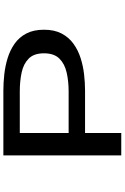

<svg xmlns="http://www.w3.org/2000/svg" viewBox="180 -920 740 1140"><g transform="rotate(-90 550.0 -350.0)"><path d="M197.5 0V-700H583Q628.5 -700 678.5 -694.5Q728.5 -689 775.5 -674.5Q822.5 -660 860.5 -633.2Q898.5 -606.5 921 -563.8Q943.5 -521 943.5 -459Q943.5 -397 921 -354.2Q898.5 -311.5 860.5 -284Q822.5 -256.5 775.5 -241.5Q728.5 -226.5 678.8 -220.8Q629 -215 583 -215H330.5V0ZM330.5 -312.5H577.5Q637.5 -312.5 689.2 -324.2Q741 -336 772.2 -367.5Q803.5 -399 803.5 -459Q803.5 -518.5 772.2 -549.5Q741 -580.5 689.5 -591.5Q638 -602.5 577.5 -602.5H330.5Z"/></g></svg>

Font: Trispace Expanded Medium
Style: Regular
Weight: 500
Width: 7
Designer: Tyler Finck
Foundry: Etcetera Type Company
Version: Version 1.210; ttfautohint (v1.8.3)